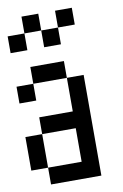

<svg xmlns="http://www.w3.org/2000/svg" viewBox="-92 -970 602 939"><g transform="rotate(-10 208.5 -500.5)"><path d="M0 -166.7V-333.3H83.3V-166.7ZM0 -500V-583.3H83.3V-500ZM0 -750V-833.3H83.3V-750ZM166.7 -833.3H83.3V-916.7H166.7ZM166.7 -750V-833.3H250V-750ZM333.3 -83.3H83.3V-166.7H250V-333.3H83.3V-416.7H250V-583.3H333.3ZM333.3 -833.3H250V-916.7H333.3ZM83.3 -583.3V-666.7H250V-583.3Z"/></g></svg>

Font: Galmuri11 Condensed
Style: Regular
Weight: 400
Width: 3
Designer: Lee Minseo (quiple)
Version: Version 2.399;hotconv 1.1.1;makeotfexe 2.6.0 DEVELOPMENT